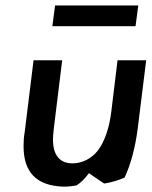

<svg xmlns="http://www.w3.org/2000/svg" viewBox="-20 -684 557 704"><path d="M487 -664H182L172 -588H477ZM362 -11C388 -15 415 -23 437 -33C460 -83 476 -143 485 -213L516 -463H411L388 -274C381 -215 363 -163 338 -131C317 -105 284 -85 246 -85C192 -85 170 -125 175 -189C176 -206 179 -225 181 -243L208 -463H103L71 -203C69 -190 67 -178 67 -166C61 -66 102 -10 193 -1C215 2 236 0 260 -4C277 -14 293 -31 306 -49C326 -36 346 -21 362 -11Z"/></svg>

Font: Bluebird
Style: LiNrwObl
Weight: 300
Designer: Jasper
Foundry: Cannot Into Space Fonts
Version: Version 0.98